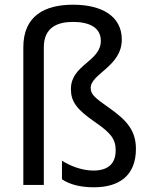

<svg xmlns="http://www.w3.org/2000/svg" viewBox="-20 -785 639 815"><path d="M497 -617C497 -716 413 -765 290 -765C170 -765 79 -718 79 -584V0H166V-584C166 -669 224 -692 290 -692C359 -692 408 -668 408 -612C408 -523 281 -511 281 -407C281 -354 305 -321 383 -267C450 -221 471 -195 471 -147C471 -94 443 -61 376 -61C327 -61 275 -82 243 -103V-24C276 -2 320 10 379 10C485 10 557 -39 557 -153C557 -232 516 -275 449 -323C379 -372 365 -385 365 -412C365 -472 497 -503 497 -617Z"/></svg>

Font: Noto Sans Thai
Style: Regular
Weight: 400
Designer: Monotype Design Team
Foundry: Monotype Imaging Inc.
Version: Version 1.901